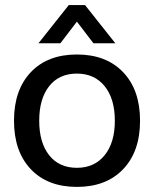

<svg xmlns="http://www.w3.org/2000/svg" viewBox="-20 -724 604 754"><path d="M35 -250Q35 -371 101 -440.5Q167 -510 282 -510Q397 -510 463.5 -440.5Q530 -371 530 -250Q530 -129 463.5 -59.5Q397 10 282 10Q167 10 101 -59.5Q35 -129 35 -250ZM431 -250Q431 -336 391 -385.5Q351 -435 282 -435Q212 -435 173 -385.5Q134 -336 134 -250Q134 -164 173 -114.5Q212 -65 282 -65Q351 -65 391 -114.5Q431 -164 431 -250ZM250 -704H314L433 -554H347L282 -639L217 -554H131Z"/></svg>

Font: Sarabun Medium
Style: Regular
Weight: 500
Designer: Suppakit Chalermlarp | Katatrad Co.,Ltd.
Foundry: Cadson Demak Co.,Ltd.
Version: Version 1.000; ttfautohint (v1.6)